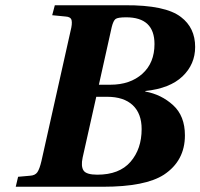

<svg xmlns="http://www.w3.org/2000/svg" viewBox="-20 -712 764 732"><path d="M40 0 49 -38 94 -42Q114 -43 122.5 -55.5Q131 -68 138 -98L249 -594Q256 -621 253 -634.5Q250 -648 230 -649L179 -654L189 -692H456Q611 -693 670 -647Q724 -606 724 -533Q724 -467 676 -421Q628 -375 534 -365V-363Q595 -352 640 -311Q685 -270 685 -196Q685 -99 605 -46Q534 0 373 0ZM295 -111Q288 -78 298.5 -62Q309 -46 351 -46Q435 -46 477.5 -95Q520 -144 520 -220Q520 -279 486 -311Q452 -343 388 -343H347ZM357 -389H401Q476 -389 522.5 -430.5Q569 -472 569 -544Q569 -646 461 -646Q429 -646 420.5 -639.5Q412 -633 406 -609Z"/></svg>

Font: Lingua Franca
Style: Bold Italic
Weight: 700
Italic angle: -13°
Version: Version 1.19